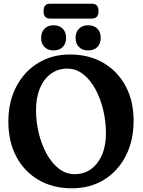

<svg xmlns="http://www.w3.org/2000/svg" viewBox="-20 -1003 770 1034"><path d="M356.5 -709.5Q460 -709.5 537 -664.2Q614 -619 656.8 -539Q699.5 -459 699.5 -354Q699.5 -245.5 657.5 -163.5Q615.5 -81.5 540.5 -35.2Q465.5 11 367 11Q264.5 11 187.5 -34Q110.5 -79 67.8 -159.8Q25 -240.5 25 -348.5Q25 -454.5 67.5 -536Q110 -617.5 184.8 -663.5Q259.5 -709.5 356.5 -709.5ZM550.5 -287Q550.5 -349 536 -410.2Q521.5 -471.5 494.2 -522Q467 -572.5 428.5 -603Q390 -633.5 342 -633.5Q292.5 -633.5 254.5 -606Q216.5 -578.5 195.2 -528.2Q174 -478 174 -410Q174 -348.5 188.5 -287.5Q203 -226.5 230.2 -176.2Q257.5 -126 296 -95.5Q334.5 -65 382.5 -65Q457 -65 503.8 -125.2Q550.5 -185.5 550.5 -287ZM269 -731.5Q238 -731.5 219.8 -749.8Q201.5 -768 201.5 -799Q201.5 -830 219.8 -848.5Q238 -867 269 -867Q300 -867 318 -848.5Q336 -830 336 -799Q336 -768.5 318 -750Q300 -731.5 269 -731.5ZM454.5 -731.5Q423.5 -731.5 405.2 -749.8Q387 -768 387 -799Q387 -830 405.2 -848.5Q423.5 -867 454.5 -867Q486.5 -867 504.5 -848.5Q522.5 -830 522.5 -799Q522.5 -768.5 504.5 -750Q486.5 -731.5 454.5 -731.5ZM214.5 -942.5Q214.5 -983 249.5 -983H475Q510.5 -983 510.5 -943Q510.5 -903 475 -903H249.5Q214.5 -903 214.5 -942.5Z"/></svg>

Font: Fraunces 144pt SuperSoft SemiBold
Style: Regular
Weight: 600
Version: Version 1.000;[b76b70a41]